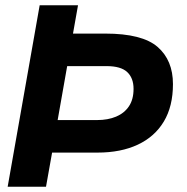

<svg xmlns="http://www.w3.org/2000/svg" viewBox="-20 -706 707 726"><path d="M9 0 130 -686H275L256 -579H378Q518 -579 576 -528.5Q634 -478 634 -388Q634 -304 599.5 -246.5Q565 -189 501 -159Q437 -129 349 -129H177L154 0ZM198 -252H347Q388 -252 419 -265Q450 -278 467.5 -304Q485 -330 485 -370Q485 -411 461 -433.5Q437 -456 383 -456H234Z"/></svg>

Font: Archivo VF Beta
Style: Italic
Weight: 400
Italic angle: -10°
Designer: Hector Gatti
Foundry: Omnibus-Type
Version: Version 1.002